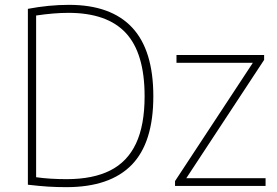

<svg xmlns="http://www.w3.org/2000/svg" viewBox="-20 -767 1144 792"><path d="M95 -5V-730.5Q181.5 -747 264.5 -747Q437.5 -747 525 -653.5Q612.5 -560 612.5 -370Q612.5 -178 522.8 -86.5Q433 5 254 5Q214 5 178.5 2.8Q143 0.5 95 -5ZM576.5 -370Q576.5 -547.5 499.2 -630.8Q422 -714 262 -714Q203 -714 129 -703V-36Q184.5 -28 255 -28Q363.5 -28 434.5 -63.8Q505.5 -99.5 541 -175Q576.5 -250.5 576.5 -370ZM748.5 -32H1075.5V0H702V-20L1023 -508H708V-540H1069.5V-520Z"/></svg>

Font: Encode Sans Thin
Style: Regular
Weight: 250
Designer: Multiple Designers
Foundry: Impallari Type
Version: Version 2.000